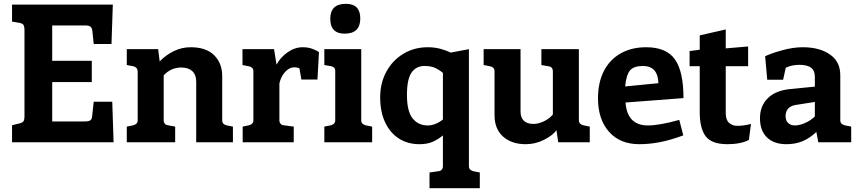

<svg xmlns="http://www.w3.org/2000/svg" viewBox="-20 -744 4492 1004"><path d="M574 0H43V-89L79 -98Q97 -102 102.5 -109.5Q108 -117 108 -136V-585Q108 -606 102.5 -614Q97 -622 79 -625L43 -631V-720H570L563 -514H470L463 -582Q461 -599 452.5 -605Q444 -611 425 -611H253V-426H460V-315H253V-109H424Q444 -109 452.5 -115Q461 -121 462 -138L470 -212H567Z M1198 -82V0H1006V-317Q1006 -353 985.5 -372Q965 -391 928 -391Q874 -391 836 -350V-113Q836 -104 842 -97Q848 -90 858 -89L896 -82V0H643V-82L678 -89Q700 -96 700 -113V-370Q700 -390 680 -397L643 -404V-487H807L815 -423Q848 -457 889.5 -477Q931 -497 977 -497Q1058 -497 1100 -455Q1142 -413 1142 -346V-113Q1142 -95 1163 -89Z M1648 -471 1640 -328H1556L1546 -386Q1537 -392 1518 -392Q1493 -392 1471 -368Q1449 -344 1441 -308V-113Q1441 -104 1447 -97Q1453 -90 1463 -89L1516 -82V0H1249V-82L1283 -89Q1305 -96 1305 -113V-373Q1305 -382 1299 -388.5Q1293 -395 1283 -397L1248 -404V-487H1413L1426 -406Q1447 -445 1484.5 -471Q1522 -497 1563 -497Q1591 -497 1614 -488.5Q1637 -480 1648 -471Z M1707 -646Q1707 -724 1789 -724Q1864 -724 1864 -647Q1864 -568 1782 -568Q1707 -568 1707 -646ZM1676 -82 1711 -89Q1733 -96 1733 -113V-374Q1733 -384 1727 -390Q1721 -396 1711 -398L1676 -404V-487H1869V-113Q1869 -96 1891 -89L1926 -82V0H1676Z M2489 158V240H2226V158L2274 151Q2284 150 2290 143Q2296 136 2296 127V-36Q2271 -15 2242.5 -2.5Q2214 10 2173 10Q2112 10 2066 -19.5Q2020 -49 1994 -104Q1968 -159 1968 -235Q1968 -310 2000.5 -369.5Q2033 -429 2089.5 -463Q2146 -497 2217 -497Q2254 -497 2285.5 -488Q2317 -479 2337 -469L2432 -487V127Q2432 144 2454 151ZM2296 -119V-363Q2274 -381 2252.5 -390Q2231 -399 2200 -399Q2156 -399 2132 -364.5Q2108 -330 2108 -247Q2108 -162 2137.5 -125Q2167 -88 2217 -88Q2256 -88 2296 -119Z M3064 -82V0H2899L2890 -63Q2869 -35 2824 -12.5Q2779 10 2729 10Q2655 10 2610.5 -30Q2566 -70 2566 -141V-373Q2566 -382 2560 -388.5Q2554 -395 2544 -397L2509 -404V-487H2702V-160Q2702 -130 2719 -113Q2736 -96 2769 -96Q2795 -96 2823 -109Q2851 -122 2871 -145V-373Q2871 -382 2865.5 -389Q2860 -396 2850 -397L2811 -404V-487H3007V-113Q3007 -96 3029 -89Z M3532 -117 3553 -36Q3485 -11 3430 -0.5Q3375 10 3323 10Q3222 10 3164.5 -55Q3107 -120 3107 -230Q3107 -312 3137.5 -372Q3168 -432 3225 -464.5Q3282 -497 3359 -497Q3464 -497 3509 -434Q3554 -371 3554 -231L3251 -208Q3260 -88 3368 -88Q3428 -88 3532 -117ZM3249 -292 3423 -309Q3420 -399 3342 -399Q3295 -399 3275 -376.5Q3255 -354 3249 -292Z M3907 -96 3896 -12Q3852 10 3784 10Q3701 10 3670 -31.5Q3639 -73 3639 -158V-398H3586V-477L3639 -484V-559L3775 -590V-491L3892 -501V-398H3775V-153Q3775 -117 3792.5 -101.5Q3810 -86 3835 -86Q3870 -86 3907 -96Z M4431 -82V0H4259L4249 -54Q4214 -21 4176.5 -5.5Q4139 10 4092 10Q4027 10 3990.5 -25.5Q3954 -61 3954 -126Q3954 -189 3994 -229.5Q4034 -270 4109 -278L4241 -291V-343Q4241 -375 4221 -390Q4201 -405 4160 -405Q4122 -405 4089 -390L4075 -327H3992L3981 -450Q4015 -466 4071.5 -481.5Q4128 -497 4178 -497Q4265 -497 4319.5 -459.5Q4374 -422 4374 -351V-113Q4374 -96 4396 -89ZM4137 -88Q4161 -88 4191 -101.5Q4221 -115 4241 -135V-211L4140 -195Q4115 -191 4101.5 -176Q4088 -161 4088 -137Q4088 -113 4101.5 -100.5Q4115 -88 4137 -88Z"/></svg>

Font: Enriqueta
Style: Bold
Weight: 700
Designer: Viviana Monsalve, Gustavo Ibarra
Foundry: 72Puntos
Version: Version 2.000